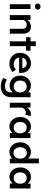

<svg xmlns="http://www.w3.org/2000/svg" viewBox="1898 -2720 1052 4887"><g transform="rotate(90 2423.5 -276.0)"><path d="M146 -639Q109 -639 88.5 -658Q68 -677 68 -710Q68 -742 89 -762Q110 -782 146 -782Q184 -782 204.5 -763Q225 -744 225 -710Q225 -679 204 -659Q183 -639 146 -639ZM86 0V-527H209V0Z M365 0V-527H485L486 -452Q513 -489 559 -513.5Q605 -538 654 -538Q836 -538 836 -322V0H713V-313Q713 -434 612 -430Q559 -430 523.5 -397.5Q488 -365 488 -318V0Z M1031 0V-413H927V-527H1031V-661H1154V-527H1270V-413H1154V0Z M1605 10Q1522 10 1458.5 -24.5Q1395 -59 1359.5 -120Q1324 -181 1324 -259Q1324 -341 1358.5 -404Q1393 -467 1453.5 -502.5Q1514 -538 1593 -539Q1663 -538 1718.5 -504.5Q1774 -471 1805.5 -412.5Q1837 -354 1835 -279L1834 -236H1445Q1455 -173 1501 -136.5Q1547 -100 1618 -100Q1655 -100 1686 -112Q1717 -124 1753 -155L1814 -70Q1773 -33 1717 -11.5Q1661 10 1605 10ZM1593 -430Q1472 -430 1448 -320H1715V-325Q1711 -370 1676 -400Q1641 -430 1593 -430Z M2176 230Q2117 230 2058.5 212Q2000 194 1964 165L2008 74Q2039 96 2082 109.5Q2125 123 2169 123Q2329 123 2329 -27V-76Q2305 -42 2258.5 -18.5Q2212 5 2162 5Q2088 5 2030 -30Q1972 -65 1938.5 -125.5Q1905 -186 1905 -265Q1905 -344 1938 -405.5Q1971 -467 2028.5 -502.5Q2086 -538 2158 -538Q2212 -538 2258.5 -515Q2305 -492 2331 -461L2332 -527H2453V-36Q2453 91 2379 160.5Q2305 230 2176 230ZM2181 -100Q2249 -100 2291 -146Q2333 -192 2333 -264Q2333 -337 2290.5 -383.5Q2248 -430 2181 -430Q2136 -430 2102 -408.5Q2068 -387 2048.5 -350Q2029 -313 2029 -264Q2029 -192 2071.5 -146Q2114 -100 2181 -100Z M2595 0V-527H2716L2717 -436Q2741 -480 2784.5 -509Q2828 -538 2876 -538Q2893 -538 2908.5 -535Q2924 -532 2934 -528L2901 -393Q2890 -399 2874 -403Q2858 -407 2842 -407Q2808 -407 2780 -390.5Q2752 -374 2735.5 -345.5Q2719 -317 2719 -281V0Z M3193 10Q3128 10 3074.5 -26Q3021 -62 2989.5 -124Q2958 -186 2958 -265Q2958 -345 2990 -406.5Q3022 -468 3077 -503Q3132 -538 3201 -538Q3258 -538 3301 -514.5Q3344 -491 3369 -453V-527H3493V0H3368V-74Q3341 -38 3294.5 -14Q3248 10 3193 10ZM3227 -99Q3291 -99 3332 -145.5Q3373 -192 3373 -265Q3373 -337 3332 -383Q3291 -429 3227 -429Q3163 -429 3123 -383Q3083 -337 3083 -265Q3083 -192 3123 -145.5Q3163 -99 3227 -99Z M3848 10Q3778 10 3722 -25.5Q3666 -61 3634 -122.5Q3602 -184 3602 -264Q3602 -343 3634 -405Q3666 -467 3721.5 -502.5Q3777 -538 3847 -538Q3897 -538 3941.5 -518Q3986 -498 4014 -467V-740H4137V0H4018L4016 -66Q3991 -35 3945.5 -12.5Q3900 10 3848 10ZM3872 -94Q3937 -94 3977.5 -141.5Q4018 -189 4018 -264Q4018 -339 3977.5 -386Q3937 -433 3872 -433Q3807 -433 3766.5 -386Q3726 -339 3726 -264Q3726 -189 3766.5 -141.5Q3807 -94 3872 -94Z M4476 10Q4411 10 4357.5 -26Q4304 -62 4272.5 -124Q4241 -186 4241 -265Q4241 -345 4273 -406.5Q4305 -468 4360 -503Q4415 -538 4484 -538Q4541 -538 4584 -514.5Q4627 -491 4652 -453V-527H4776V0H4651V-74Q4624 -38 4577.5 -14Q4531 10 4476 10ZM4510 -99Q4574 -99 4615 -145.5Q4656 -192 4656 -265Q4656 -337 4615 -383Q4574 -429 4510 -429Q4446 -429 4406 -383Q4366 -337 4366 -265Q4366 -192 4406 -145.5Q4446 -99 4510 -99Z"/></g></svg>

Font: Lexend Deca Medium
Style: Regular
Weight: 500
Designer: Bonnie Shaver-Troup, Thomas Jockin
Foundry: Lexend
Version: Version 1.008; ttfautohint (v1.8.4.7-5d5b)